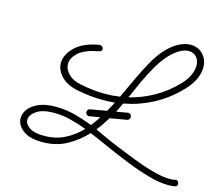

<svg xmlns="http://www.w3.org/2000/svg" viewBox="-106 -754 1171 1029"><g transform="rotate(15 479.0 -239.0)"><path d="M403 -107H400Q393 -107 389 -112Q385 -117 383 -122V-124Q383 -141 398 -144L489 -160Q496 -173 503.5 -186.5Q511 -200 518 -213Q485 -210 451 -210Q381 -210 307 -225Q246 -238 214.5 -271.5Q183 -305 183 -344Q183 -390 226 -432.5Q269 -475 357 -491H361Q369 -491 374.5 -485.5Q380 -480 380 -473Q380 -460 365 -457Q288 -443 254.5 -412.5Q221 -382 221 -350Q221 -319 246.5 -293.5Q272 -268 315 -260Q386 -245 453 -245Q496 -245 536 -251Q563 -308 589 -364Q615 -420 642.5 -468.5Q670 -517 702 -551Q736 -586 769 -602Q802 -618 830 -618Q872 -618 899.5 -589.5Q927 -561 927 -517Q927 -486 911 -451Q895 -416 860 -380Q796 -314 720.5 -274.5Q645 -235 562 -220Q555 -205 548.5 -192Q542 -179 537 -168L600 -179H603Q616 -179 620 -163V-160Q620 -154 616.5 -148.5Q613 -143 605 -141L512 -125Q500 -106 487 -86.5Q474 -67 459 -49Q492 -34 525.5 -18.5Q559 -3 594 11Q620 21 659 37Q698 53 742.5 69Q787 85 830.5 95.5Q874 106 908 106Q924 106 936 103Q938 103 939 102.5Q940 102 941 102Q949 102 953.5 108Q958 114 958 121Q958 134 944 137Q928 140 908 140Q859 140 797.5 122.5Q736 105 670.5 79Q605 53 544 25.5Q483 -2 435 -22Q390 27 331 59.5Q272 92 196 92Q123 92 87 63Q51 34 51 -3Q51 -29 69.5 -53.5Q88 -78 125 -94Q162 -110 217 -110Q274 -110 325 -96.5Q376 -83 425 -64Q444 -88 463 -117ZM729 -527Q699 -495 673 -450.5Q647 -406 624 -356.5Q601 -307 580 -259Q650 -276 714 -311.5Q778 -347 833 -403Q863 -434 876 -463.5Q889 -493 889 -517Q889 -546 872.5 -564.5Q856 -583 829 -583Q808 -583 782.5 -569.5Q757 -556 729 -527ZM88 -3Q88 20 114.5 38.5Q141 57 196 57Q260 57 310.5 31.5Q361 6 401 -36H400Q356 -53 310 -64.5Q264 -76 217 -76Q154 -76 121 -53Q88 -30 88 -3Z"/></g></svg>

Font: Meow Script
Style: Regular
Weight: 400
Designer: Robert E. Leuschke
Foundry: Robert E. Leuschke
Version: Version 1.010; ttfautohint (v1.8.3)